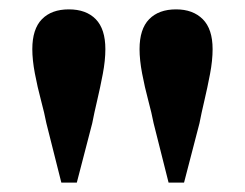

<svg xmlns="http://www.w3.org/2000/svg" viewBox="-20 -849 524 410"><path d="M127 -829Q164 -829 184.5 -808Q205 -787 205 -744Q205 -720 199.5 -691Q194 -662 187.5 -634.5Q181 -607 177 -586L144 -459H111L79 -586Q75 -607 67.5 -635Q60 -663 54.5 -692Q49 -721 49 -744Q49 -787 69.5 -808Q90 -829 127 -829ZM356 -829Q392 -829 413 -808Q434 -787 434 -744Q434 -720 428.5 -691Q423 -662 416.5 -634.5Q410 -607 406 -586L373 -459H340L308 -586Q304 -607 296.5 -635Q289 -663 283.5 -692Q278 -721 278 -744Q278 -787 298.5 -808Q319 -829 356 -829Z"/></svg>

Font: Noto Serif HK ExtraLight Black
Style: Regular
Weight: 900
Version: Version 2.002-H1;hotconv 1.1.0;makeotfexe 2.6.0